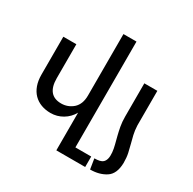

<svg xmlns="http://www.w3.org/2000/svg" viewBox="-209 -988 1437 1430"><g transform="rotate(30 509.5 -273.0)"><path d="M821 32Q818 2 810 -28.5Q802 -59 793.5 -92.5Q785 -126 778 -164Q771 -202 771 -247V-533H883V-236Q885 -192 893 -158Q901 -124 910 -91Q919 -58 926.5 -23Q934 12 934 58Q932 153 876.5 189Q821 225 742 225L728 137Q752 137 770.5 133Q789 129 801 118Q813 107 818.5 86Q824 65 821 32ZM701 137V227H453V-97Q426 -48 378.5 -20Q331 8 276 8Q231 8 194 -6Q157 -20 130.5 -47Q104 -74 89.5 -114Q75 -154 75 -206V-532H187V-240Q187 -93 309 -93Q366 -93 410 -131Q453 -170 453 -244V-773H565V137Z"/></g></svg>

Font: Montserrat_am3
Style: Regular
Weight: 400
Designer: Julieta Ulanovsky
Foundry: Julieta Ulanovsky, Armenina letters added by Vahan Hovhannisyan
Version: Version 2.001